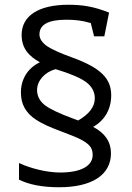

<svg xmlns="http://www.w3.org/2000/svg" viewBox="-20 -784 556 808"><path d="M229 4C367 4 447 -48 447 -139C447 -187 422 -224 372 -250C420 -277 448 -324 448 -383C448 -453 405 -498 284 -542C234 -560 199 -576 179 -589C159 -603 146 -620 146 -639C146 -681 184 -701 259 -701C294 -701 325 -698 362 -687L376 -631H419L439 -731C376 -756 329 -764 268 -764C140 -764 71 -716 71 -637C71 -582 100 -548 148 -522C97 -498 68 -451 68 -395C68 -370 73 -348 84 -329C105 -292 143 -266 235 -232C272 -218 303 -206 320 -197C356 -178 370 -162 370 -132C370 -85 320 -58 233 -58C180 -58 111 -74 60 -98V-28C102 -7 158 4 229 4ZM309 -277 285 -286C231 -306 190 -325 168 -342C147 -359 136 -380 136 -405C136 -445 169 -481 214 -493C274 -475 319 -456 343 -438C367 -420 379 -397 379 -370C379 -334 354 -303 309 -277Z"/></svg>

Font: Frost Regular
Style: Regular
Weight: 400
Designer: Lee Frost
Foundry: Lee Frost for Ice Communication Norge AS
Version: Version 2.011;hotconv 1.0.107;makeotfexe 2.5.65593